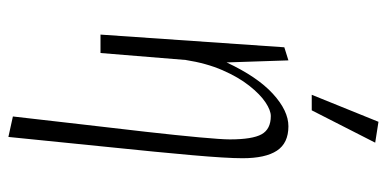

<svg xmlns="http://www.w3.org/2000/svg" viewBox="-258 -462 944 469"><g transform="rotate(90 214.5 -227.0)"><path d="M64 0 95 -449 127 -459 132 -308Q167 -383 208.5 -421Q250 -459 288 -459Q329 -459 347.5 -431Q366 -403 366 -347Q366 -308 358.5 -223Q351 -138 339 -22.5Q327 93 314 225L264 214Q273 133 283 48.5Q293 -36 301.5 -111.5Q310 -187 315 -241.5Q320 -296 320 -316Q320 -371 307.5 -393.5Q295 -416 263 -416Q249 -416 229.5 -403Q210 -390 189 -363.5Q168 -337 151 -298Q134 -259 126 -208L109 0ZM211 -516 277 -679 328 -671 249 -516Z"/></g></svg>

Font: Ancizar Sans Thin
Style: Italic
Weight: 100
Italic angle: -4°
Designer: Cesar Puertas, Viviana Monsalve, Julian Moncada, Julian Prieto, Jose Castro, Mariel Hernandez, Felipe Aragon, Sara Alarc
Version: Version 8.100